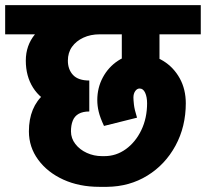

<svg xmlns="http://www.w3.org/2000/svg" viewBox="-45 -680 798 744"><path d="M427 -393V-585H573V-393Q546 -401 523 -403.5Q500 -406 477.5 -403.5Q455 -401 427 -393ZM370 44 360 -75Q405 -75 442.5 -102Q480 -129 502.5 -175.5Q525 -222 525 -281H675Q675 -189 635 -115.5Q595 -42 526 0.5Q457 43 370 44ZM340 44Q262 44 200.5 16Q139 -12 103 -61Q67 -110 67 -171H230Q230 -144 247 -122Q264 -100 291.5 -87.5Q319 -75 350 -75ZM339 44 349 -75H361L371 44ZM67 -171Q67 -218 82 -254.5Q97 -291 126.5 -316Q156 -341 200 -354.5Q244 -368 301 -368V-248Q276 -248 260 -239Q244 -230 237 -212.5Q230 -195 230 -171ZM301 -248Q221 -248 166 -272Q111 -296 83 -340.5Q55 -385 55 -445H218Q218 -411 238 -389.5Q258 -368 301 -368ZM55 -445Q55 -504 90.5 -547Q126 -590 190 -613.5Q254 -637 341 -637V-547Q306 -547 278 -534Q250 -521 234 -498.5Q218 -476 218 -445ZM-25 -547V-660H733V-547ZM525 -279Q525 -304 517.5 -320.5Q510 -337 496 -337L494 -469Q547 -469 587.5 -444Q628 -419 651.5 -376.5Q675 -334 675 -279ZM358 -192Q343 -224 337.5 -247Q332 -270 332 -292L472 -302Q472 -293 474 -274.5Q476 -256 486 -224ZM332 -292Q332 -340 353.5 -380Q375 -420 412 -444.5Q449 -469 494 -469L496 -337Q486 -337 479 -327Q472 -317 472 -302Z"/></svg>

Font: Akshar Light
Style: Regular
Weight: 300
Designer: Tall Chai
Foundry: Tall Chai
Version: Version 1.100